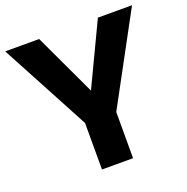

<svg xmlns="http://www.w3.org/2000/svg" viewBox="-127 -828 919 946"><g transform="rotate(-20 332.5 -355.0)"><path d="M178 -710 331 -384 486 -710H665L412 -242V0H249V-244L0 -710Z"/></g></svg>

Font: Oxford Sans
Style: Regular
Weight: 800
Designer: Matt McInerney, Pablo Impallari, Rodrigo Fuenzalida
Foundry: Matt McInerney, Pablo Impallari, Rodrigo Fuenzalida
Version: Version 3.000g; ttfautohint (v1.5) -l 8 -r 28 -G 28 -x 14 -D